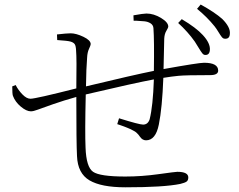

<svg xmlns="http://www.w3.org/2000/svg" viewBox="-20 -799 1040 834"><path d="M753.9 -699.2 769.5 -715.8Q832 -678.7 861.3 -646.5Q894.5 -610.4 891.6 -581.1Q889.6 -558.6 870.1 -560.5Q864.3 -560.5 858.4 -567.9Q852.5 -575.2 842.3 -592.3Q832 -609.4 826.2 -618.2Q795.9 -661.1 753.9 -699.2ZM560.5 -709 559.6 -732.4Q602.5 -740.2 616.2 -740.2Q647.5 -740.2 679.2 -721.2Q710.9 -702.1 710.9 -683.6Q710.9 -678.7 702.6 -665Q694.3 -651.4 693.4 -630.9Q692.4 -582 690.4 -499Q842.8 -526.4 866.2 -526.4Q927.7 -526.4 927.7 -492.2Q927.7 -472.7 892.6 -472.7Q787.1 -472.7 755.9 -469.7Q725.6 -466.8 689.5 -460.9Q684.6 -330.1 669.9 -257.8Q656.2 -189.5 614.3 -189.5Q598.6 -189.5 587.9 -205.1Q585 -210 580.6 -214.8Q576.2 -219.7 571.8 -223.6Q567.4 -227.5 559.6 -231.4Q551.8 -235.4 547.4 -237.8Q543 -240.2 532.7 -244.1Q522.5 -248 519 -249.5Q515.6 -251 503.9 -254.9Q492.2 -258.8 489.3 -259.8L497.1 -285.2Q585 -257.8 601.6 -257.8Q622.1 -257.8 629.9 -280.3Q644.5 -337.9 648.4 -454.1Q564.5 -438.5 352.5 -388.7Q348.6 -222.7 351.6 -158.2Q354.5 -73.2 384.3 -52.7Q414.1 -32.2 524.4 -32.2Q595.7 -32.2 668.9 -42.5Q742.2 -52.7 750 -52.7Q797.9 -52.7 797.9 -28.3Q797.9 -15.6 790.5 -10.3Q783.2 -4.9 762.7 0Q691.4 14.6 524.4 14.6Q419.9 14.6 368.7 -15.6Q317.4 -45.9 314.5 -121.1Q311.5 -175.8 311.5 -377.9Q255.9 -362.3 210 -346.2Q164.1 -330.1 144.5 -322.8Q125 -315.4 114.3 -315.4Q94.7 -315.4 70.3 -335.9Q45.9 -356.4 36.1 -382.8Q33.2 -390.6 33.2 -423.8L47.9 -429.7Q59.6 -407.2 77.6 -388.7Q95.7 -370.1 112.3 -370.1Q134.8 -370.1 311.5 -415Q313.5 -545.9 310.5 -579.1Q309.6 -599.6 304.7 -606.9Q299.8 -614.3 287.1 -618.2Q274.4 -622.1 228.5 -625L227.5 -649.4Q269.5 -654.3 287.1 -654.3Q310.5 -654.3 342.3 -639.2Q374 -624 374 -607.4Q374 -602.5 366.7 -586.9Q359.4 -571.3 358.4 -548.8Q354.5 -502.9 353.5 -423.8Q560.5 -473.6 648.4 -491.2Q650.4 -624 646.5 -676.8Q645.5 -690.4 633.8 -697.8Q622.1 -705.1 606.9 -706.5Q591.8 -708 571.3 -709Q564.5 -709 560.5 -709ZM835.9 -760.7 851.6 -779.3Q912.1 -746.1 945.3 -716.8Q981.4 -680.7 978.5 -652.3Q977.5 -628.9 956.1 -630.9Q949.2 -630.9 943.4 -638.2Q937.5 -645.5 928.7 -660.2Q919.9 -674.8 912.1 -684.6Q879.9 -724.6 835.9 -760.7Z"/></svg>

Font: GenYoMin TW TTF ExtraLight
Style: Regular
Weight: 250
Version: Version 1.300